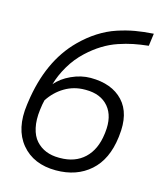

<svg xmlns="http://www.w3.org/2000/svg" viewBox="-118 -879 836 979"><g transform="rotate(15 300.0 -390.0)"><path d="M571.8 -791 563 -725.1Q518.6 -720.2 483.6 -713.1Q448.7 -706.1 408 -692.4Q367.2 -678.7 328.6 -654.8Q290 -630.9 253.9 -597.2Q211.9 -558.1 182.4 -507.8Q152.8 -457.5 139.2 -408.2Q167.5 -443.4 218.5 -466.8Q269.5 -490.2 319.8 -490.2Q431.6 -490.2 491.2 -426.5Q550.8 -362.8 536.1 -243.2L535.2 -234.9Q520.5 -114.7 449.5 -51.8Q378.4 11.2 269 11.2Q150.4 11.2 86.4 -66.2Q22.5 -143.6 41 -274.9L43 -289.1Q74.2 -512.2 202.1 -640.1Q244.1 -682.1 290 -711.4Q335.9 -740.7 384 -756.6Q432.1 -772.5 475.6 -780Q519 -787.6 571.8 -791ZM312 -424.8H307.1Q249 -424.8 200.9 -396.2Q152.8 -367.7 121.1 -318.8Q115.7 -298.3 111.8 -266.1Q105 -211.9 114.3 -170.7Q123.5 -129.4 146 -104.5Q168.5 -79.6 199 -67.4Q229.5 -55.2 267.1 -55.2H272.9Q352.5 -55.2 401.9 -101.6Q451.2 -147.9 461.9 -232.9L462.9 -241.2Q473.1 -327.1 431.9 -376Q390.6 -424.8 312 -424.8Z"/></g></svg>

Font: Cooper Hewitt
Style: Book Italic
Weight: 706
Designer: Village Type and Design LLC
Foundry: Cooper Hewitt Smithsonian Design Museum
Version: 1.000